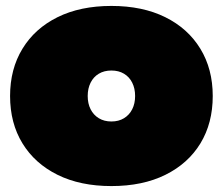

<svg xmlns="http://www.w3.org/2000/svg" viewBox="-20 -614 752 648"><path d="M356 14Q251 14 174.2 -24Q97.5 -62 55.8 -130.2Q14 -198.5 14 -290Q14 -381 55.8 -449.5Q97.5 -518 174.2 -556Q251 -594 356 -594Q461 -594 537.8 -556Q614.5 -518 656.2 -449.5Q698 -381 698 -290Q698 -198.5 656.5 -130.2Q615 -62 538.2 -24Q461.5 14 356 14ZM356 -204Q380.5 -204 398.5 -215Q416.5 -226 426.2 -245.2Q436 -264.5 436 -290Q436 -315.5 426.2 -335Q416.5 -354.5 398.5 -365.2Q380.5 -376 356 -376Q331.5 -376 313.5 -365.2Q295.5 -354.5 285.8 -335Q276 -315.5 276 -290Q276 -264.5 285.8 -245.2Q295.5 -226 313.5 -215Q331.5 -204 356 -204Z"/></svg>

Font: Hepta Slab ExtraLight Black
Style: Regular
Weight: 900
Version: Version 1.102